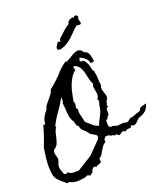

<svg xmlns="http://www.w3.org/2000/svg" viewBox="-234 -1362 1342 1551"><g transform="rotate(-20 437.0 -586.5)"><path d="M894.5 -356.4Q887.7 -334 879.4 -319.8Q871.1 -305.7 859.9 -296.4Q848.6 -287.1 833.5 -279.8Q818.4 -272.5 797.9 -265.6L796.9 -264.6H795.9Q785.2 -252 770.5 -237.8Q755.9 -223.6 734.4 -223.6Q729.5 -225.6 726.1 -229Q722.7 -232.4 718.8 -234.4Q717.8 -229.5 717.8 -226.1Q717.8 -222.7 714.8 -218.8Q710 -213.9 703.1 -213.4Q696.3 -212.9 689 -212.4Q681.6 -211.9 674.8 -210Q668 -208 664.1 -199.2L662.1 -200.2Q646.5 -211.9 637.7 -208Q628.9 -204.1 621.6 -197.8Q614.3 -191.4 606.9 -189.5Q599.6 -187.5 586.9 -202.1Q585.9 -203.1 585.9 -203.6Q585.9 -204.1 585 -205.1L582 -203.1Q574.2 -198.2 568.8 -200.2Q563.5 -202.1 558.1 -205.1Q552.7 -208 547.9 -209.5Q543 -210.9 537.1 -204.1Q536.1 -205.1 536.1 -207Q532.2 -216.8 525.9 -217.8Q519.5 -218.8 509.8 -217.8H496.1Q489.3 -210 483.9 -205.1Q478.5 -200.2 478.5 -186.5Q478.5 -184.6 479.5 -181.6Q480.5 -178.7 480.5 -176.8L478.5 -175.8Q460 -163.1 451.7 -152.3Q443.4 -141.6 431.6 -121.1Q421.9 -102.5 413.6 -89.8Q405.3 -77.1 386.7 -66.4Q392.6 -55.7 389.6 -45.9Q389.6 -44.9 390.1 -43.5Q390.6 -42 390.6 -41Q386.7 -31.2 379.9 -28.3Q373 -25.4 366.2 -23.9Q359.4 -22.5 352.5 -20Q345.7 -17.6 341.8 -8.8Q338.9 -11.7 335.9 -15.1Q333 -18.6 328.1 -18.6Q324.2 -19.5 320.8 -17.1Q317.4 -14.6 314 -11.7Q310.5 -8.8 307.6 -4.9Q304.7 -1 301.8 1Q302.7 17.6 291 23.9Q279.3 30.3 269.5 38.1Q252 18.6 230.5 37.1Q212.9 39.1 194.8 42Q176.8 44.9 159.2 44.9Q141.6 44.9 125 41Q108.4 37.1 92.8 26.4Q87.9 31.2 83.5 31.2Q79.1 31.2 73.2 31.2Q67.4 23.4 60.1 18.1Q52.7 12.7 44.9 5.9Q32.2 -4.9 18.1 -19Q3.9 -33.2 -3.9 -46.9Q-13.7 -66.4 -16.6 -97.2Q-19.5 -127.9 -19.5 -149.4Q-19.5 -188.5 -14.2 -226.1Q-8.8 -263.7 -3.9 -301.8V-302.7Q6.8 -330.1 17.6 -357.9Q28.3 -385.7 37.1 -414.1Q42 -428.7 45.9 -444.3Q49.8 -460 54.7 -474.6L55.7 -475.6Q62.5 -475.6 65.4 -476.1Q68.4 -476.6 73.2 -481.4Q73.2 -508.8 87.4 -535.6Q101.6 -562.5 121.1 -582V-583Q125 -603.5 137.7 -620.6Q150.4 -637.7 164.6 -653.3Q178.7 -668.9 191.4 -686Q204.1 -703.1 209 -723.6L210 -724.6Q215.8 -731.4 222.7 -736.8Q229.5 -742.2 237.3 -748Q254.9 -763.7 272 -778.8Q289.1 -793.9 304.7 -810.5Q317.4 -825.2 327.6 -836.4Q337.9 -847.7 348.6 -857.4Q359.4 -867.2 371.6 -877Q383.8 -886.7 400.4 -897.5L401.4 -898.4L407.2 -891.6Q418 -898.4 428.2 -903.3Q438.5 -908.2 449.2 -915Q457 -919.9 467.3 -926.3Q477.5 -932.6 488.3 -937.5Q499 -942.4 510.3 -944.8Q521.5 -947.3 532.2 -945.3Q546.9 -941.4 552.7 -932.6Q558.6 -923.8 569.3 -914.1Q582 -911.1 589.8 -903.8Q597.7 -896.5 602.1 -886.2Q606.4 -876 608.9 -864.7Q611.3 -853.5 613.3 -841.8Q614.3 -836.9 615.2 -832.5Q616.2 -828.1 616.2 -823.2Q612.3 -815.4 602.1 -816.4Q591.8 -817.4 585 -817.4L583 -816.4Q584 -828.1 577.6 -838.9Q571.3 -849.6 561.5 -858.9Q551.8 -868.2 540.5 -875Q529.3 -881.8 519.5 -886.7Q512.7 -884.8 510.7 -875.5Q508.8 -866.2 508.8 -861.3L518.6 -850.6Q520.5 -852.5 521.5 -853.5Q522.5 -854.5 524.4 -856.4Q530.3 -858.4 534.7 -853Q539.1 -847.7 543 -849.6H543.9Q551.8 -838.9 561 -822.3Q570.3 -805.7 572.3 -792Q574.2 -778.3 577.1 -765.6Q580.1 -752.9 591.8 -743.2Q590.8 -732.4 594.2 -717.8Q597.7 -703.1 597.7 -691.4Q597.7 -672.9 598.6 -657.2Q599.6 -641.6 603.5 -623V-622.1Q601.6 -617.2 599.1 -608.9Q596.7 -600.6 596.7 -594.7Q596.7 -579.1 602.5 -564.5Q608.4 -549.8 612.3 -536.1Q616.2 -522.5 614.7 -508.8Q613.3 -495.1 598.6 -481.4Q601.6 -473.6 596.7 -465.8Q591.8 -458 591.8 -450.2Q591.8 -446.3 594.7 -443.8Q597.7 -441.4 599.6 -438.5Q584 -433.6 581.5 -423.3Q579.1 -413.1 580.1 -401.4Q581.1 -389.6 579.6 -378.9Q578.1 -368.2 563.5 -361.3Q563.5 -358.4 564.5 -356.4Q564.5 -351.6 561.5 -349.1Q558.6 -346.7 554.7 -344.7Q550.8 -342.8 547.9 -340.3Q544.9 -337.9 544.9 -333Q544.9 -326.2 544.4 -317.4Q543.9 -308.6 544.4 -300.8Q544.9 -293 548.3 -286.1Q551.8 -279.3 559.6 -275.4H563.5Q575.2 -277.3 582 -276.4Q588.9 -275.4 599.6 -271.5Q607.4 -268.6 615.2 -266.1Q623 -263.7 630.9 -268.6Q638.7 -267.6 645.5 -269Q652.3 -270.5 658.7 -271Q665 -271.5 672.4 -271Q679.7 -270.5 689.5 -266.6L690.4 -265.6Q702.1 -264.6 709.5 -269.5Q716.8 -274.4 723.1 -279.8Q729.5 -285.2 736.3 -289.1Q743.2 -293 752.9 -291L753.9 -290Q768.6 -296.9 783.2 -302.7Q797.9 -308.6 813.5 -311.5Q823.2 -314.5 826.2 -316.9Q829.1 -319.3 830.6 -322.8Q832 -326.2 834 -331.1Q835.9 -335.9 843.8 -342.8Q857.4 -346.7 869.6 -350.1Q881.8 -353.5 894.5 -356.4ZM546.9 -652.3Q538.1 -669.9 532.2 -688.5Q526.4 -707 522.5 -726.6Q518.6 -745.1 514.2 -762.2Q509.8 -779.3 502.4 -794.4Q495.1 -809.6 482.9 -820.8Q470.7 -832 451.2 -838.9L448.2 -839.8Q444.3 -833 444.3 -823.7Q444.3 -814.5 450.2 -807.6L451.2 -805.7Q450.2 -805.7 450.2 -805.2Q450.2 -804.7 449.2 -804.7Q423.8 -784.2 407.2 -756.8Q390.6 -729.5 379.4 -698.2Q368.2 -667 361.8 -634.3Q355.5 -601.6 349.6 -571.3L348.6 -570.3Q350.6 -565.4 353 -561.5Q355.5 -557.6 355.5 -551.8Q355.5 -543 354 -536.6Q352.5 -530.3 351.6 -523.9Q350.6 -517.6 352.5 -511.7Q354.5 -505.9 361.3 -499Q362.3 -495.1 360.8 -490.7Q359.4 -486.3 359.4 -481.4Q359.4 -471.7 362.8 -457.5Q366.2 -443.4 369.6 -428.7Q373 -414.1 376 -402.3Q378.9 -390.6 378.9 -385.7Q401.4 -366.2 422.9 -346.7Q444.3 -327.1 473.6 -317.4L476.6 -316.4Q483.4 -336.9 493.2 -355.5Q502.9 -374 512.2 -392.1Q521.5 -410.2 527.8 -430.2Q534.2 -450.2 535.2 -474.6H536.1Q537.1 -483.4 540 -488.8Q543 -494.1 543.9 -499Q544.9 -503.9 543.5 -509.3Q542 -514.6 535.2 -522.5L536.1 -523.4Q548.8 -536.1 549.3 -552.7Q549.8 -569.3 546.4 -586.9Q543 -604.5 540.5 -621.1Q538.1 -637.7 545.9 -651.4ZM438.5 -237.3Q437.5 -248 428.7 -254.4Q419.9 -260.7 409.2 -266.1Q398.4 -271.5 388.7 -277.8Q378.9 -284.2 376 -294.9Q371.1 -299.8 365.7 -305.7Q360.4 -311.5 355.5 -316.4Q350.6 -320.3 344.2 -326.2Q337.9 -332 333 -338.4Q328.1 -344.7 324.7 -352.1Q321.3 -359.4 322.3 -367.2L321.3 -368.2Q309.6 -375 305.7 -383.8Q301.8 -392.6 300.3 -400.9Q298.8 -409.2 296.9 -417Q294.9 -424.8 287.1 -431.6Q278.3 -449.2 274.4 -468.3Q270.5 -487.3 269 -507.8Q267.6 -528.3 266.6 -548.3Q265.6 -568.4 262.7 -586.9V-587.9Q269.5 -598.6 269 -613.3Q268.6 -627.9 268.6 -638.7Q240.2 -585.9 204.6 -537.1Q168.9 -488.3 141.6 -432.6L148.4 -426.8L147.5 -425.8Q134.8 -409.2 129.4 -389.6Q124 -370.1 119.6 -349.1Q115.2 -328.1 108.9 -308.1Q102.5 -288.1 87.9 -272.5V-271.5H86.9Q66.4 -260.7 63.5 -247.6Q60.5 -234.4 64 -220.2Q67.4 -206.1 71.8 -190.9Q76.2 -175.8 70.3 -160.2V-159.2Q54.7 -128.9 58.6 -104Q62.5 -79.1 76.2 -49.8V-48.8Q81.1 -42 92.8 -43Q104.5 -43.9 110.4 -49.8L112.3 -48.8Q119.1 -40 129.9 -36.6Q140.6 -33.2 152.8 -32.2Q165 -31.2 177.2 -31.7Q189.5 -32.2 199.2 -32.2L286.1 -86.9Q298.8 -94.7 308.1 -99.6Q317.4 -104.5 329.1 -114.3Q339.8 -123 345.7 -130.4Q351.6 -137.7 362.3 -148.4L428.7 -214.8Q430.7 -216.8 434.6 -226.1Q438.5 -235.4 438.5 -237.3ZM622.1 -1148.4Q619.1 -1137.7 610.4 -1137.2Q601.6 -1136.7 587.9 -1138.7H581.1Q558.6 -1121.1 539.6 -1100.6Q520.5 -1080.1 500 -1061.5Q479.5 -1043 454.6 -1027.3Q429.7 -1011.7 394.5 -1002.9L373 -1006.8Q368.2 -1018.6 369.6 -1025.9Q371.1 -1033.2 375.5 -1039.6Q379.9 -1045.9 385.3 -1052.7Q390.6 -1059.6 395.5 -1068.4Q398.4 -1066.4 404.3 -1064.5Q410.2 -1062.5 412.1 -1061.5Q418 -1066.4 417.5 -1075.7Q417 -1085 426.8 -1090.8Q432.6 -1094.7 437 -1099.1Q441.4 -1103.5 446.3 -1108.4Q464.8 -1126 483.9 -1142.6Q502.9 -1159.2 525.4 -1172.9Q528.3 -1189.5 538.1 -1198.2Q547.9 -1207 569.3 -1211.9Q571.3 -1211.9 572.3 -1212.4Q573.2 -1212.9 574.2 -1212.9L585 -1206.1Q586.9 -1216.8 592.8 -1217.8Q598.6 -1218.8 611.3 -1216.8L621.1 -1201.2Q615.2 -1198.2 614.3 -1191.4Q613.3 -1184.6 614.7 -1176.8Q616.2 -1168.9 618.7 -1161.1Q621.1 -1153.3 622.1 -1148.4Z"/></g></svg>

Font: Homemade Apple
Style: Regular
Weight: 400
Designer: Font Diner, Inc
Foundry: Font Diner, Inc
Version: Version 1.000